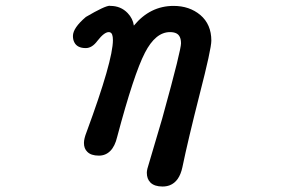

<svg xmlns="http://www.w3.org/2000/svg" viewBox="-20 -517 1040 680"><path d="M454.1 -426.3Q511.7 -496.1 594.7 -496.1Q650.9 -496.1 689.5 -463.9Q728.5 -430.7 728.5 -373Q728.5 -343.8 687 -182.6Q646 -21.5 626 75.2Q615.2 126 581.1 139.2Q569.3 143.6 555.7 143.6Q526.9 143.6 512.7 129.4Q500 116.7 500 94.7Q500 83.5 508.3 59.1L554.2 -96.2Q591.3 -230.5 606.2 -291.3Q621.1 -352.1 621.1 -363.3Q621.1 -390.6 604.5 -398.9Q595.7 -403.3 582 -403.3Q530.8 -403.3 493.2 -330.1Q454.1 -254.4 395 -32.2Q387.2 1 370.6 17.6Q354 34.2 330.1 34.2Q302.2 34.2 289.1 20.5Q277.3 9.3 277.3 -10.7Q277.3 -25.9 286.6 -49.3Q379.9 -302.2 379.9 -375Q379.9 -398.9 370.1 -402.3Q368.2 -403.3 365.2 -403.3Q349.1 -403.3 325.2 -372.6Q306.2 -346.7 283.7 -346.7Q253.4 -346.7 243.2 -367.2Q238.3 -376.5 238.3 -389.6Q238.3 -418 284.2 -457Q351.6 -496.6 368.7 -496.6Q370.1 -496.6 371.1 -496.1Q407.7 -496.1 432.1 -470.7Q450.7 -451.2 454.1 -426.3Z"/></svg>

Font: YuPearl-SemiBold
Style: SemiBold
Weight: 600
Designer: Max Yao
Foundry: Max-Everyday
Version: Version 1.011; ttfautohint (v1.8.3)